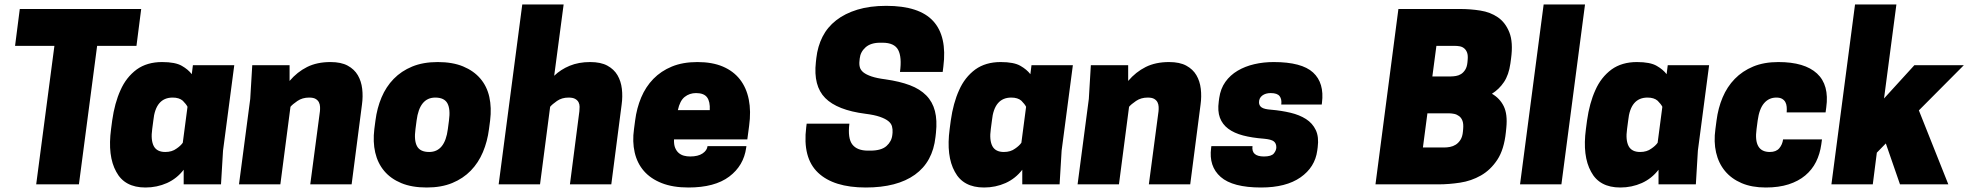

<svg xmlns="http://www.w3.org/2000/svg" viewBox="-20 -820 8755 854"><path d="M331 0H141L222 -616H47L68 -780H608L587 -616H412Z M1022 -530H838ZM972 -150 963 0H797V-65Q767 -26 723 -6Q678 14 627 14Q534 14 497 -56Q458 -126 474 -246L479 -284Q490 -362 516 -419Q541 -476 588 -511Q634 -544 701 -544Q760 -544 789 -527Q817 -511 833 -490L838 -530H1022ZM814 -345Q808 -357 793 -372Q777 -386 748 -386Q672 -386 662 -284L657 -246Q650 -197 664 -170Q678 -144 715 -144Q745 -144 765 -159Q783 -171 793 -185Z M1360 0 1403 -325Q1404 -334 1403.5 -345Q1403 -356 1398.5 -365Q1394 -374 1384 -380Q1374 -386 1355 -386Q1325 -386 1303 -371Q1281 -356 1272 -345L1227 0H1043L1093 -380L1102 -530H1268V-460Q1302 -500 1346 -522Q1390 -544 1450 -544Q1497 -544 1526.5 -528Q1556 -512 1571.5 -485.5Q1587 -459 1591 -425Q1595 -391 1590 -355L1544 0Z M2155 -246Q2148 -191 2128 -143.5Q2108 -96 2074 -61Q2040 -26 1991.5 -6Q1943 14 1878 14Q1812 14 1765 -5.5Q1718 -25 1689 -59.5Q1660 -94 1649 -141.5Q1638 -189 1645 -246L1650 -284Q1657 -339 1677 -386.5Q1697 -434 1731 -469Q1765 -504 1813.5 -524Q1862 -544 1927 -544Q1993 -544 2040 -524.5Q2087 -505 2116.5 -470.5Q2146 -436 2156.5 -388.5Q2167 -341 2160 -284ZM1828 -246Q1821 -195 1835 -169.5Q1849 -144 1889 -144Q1959 -144 1972 -246L1977 -284Q1984 -335 1970 -360.5Q1956 -386 1916 -386Q1846 -386 1833 -284Z M2445 -483Q2474 -511 2514 -527.5Q2554 -544 2605 -544Q2652 -544 2681.5 -528Q2711 -512 2726.5 -485.5Q2742 -459 2746 -425Q2750 -391 2745 -355L2699 0H2515L2557 -325Q2558 -334 2558 -345Q2558 -356 2553.5 -365Q2549 -374 2538.5 -380Q2528 -386 2509 -386Q2479 -386 2457.5 -371Q2436 -356 2427 -345L2382 0H2198L2303 -800H2487Z M2978 -200Q2977 -177 2983 -162.5Q2989 -148 2999 -139.5Q3009 -131 3022 -127.5Q3035 -124 3050 -124Q3085 -124 3105 -137.5Q3125 -151 3127 -170H3300L3299 -163Q3288 -83 3223.5 -34.5Q3159 14 3042 14Q2973 14 2923.5 -5.5Q2874 -25 2844 -59.5Q2814 -94 2803 -142Q2792 -190 2800 -246L2805 -284Q2812 -339 2832 -386.5Q2852 -434 2886 -469Q2920 -504 2968.5 -524Q3017 -544 3082 -544Q3148 -544 3195 -524Q3242 -504 3271 -467Q3300 -430 3310.5 -377.5Q3321 -325 3312 -260L3304 -200ZM3076 -406Q3047 -406 3025.5 -389Q3004 -372 2995 -330H3137Q3139 -368 3125 -387Q3111 -406 3076 -406Z M3829 -314Q3704 -330 3650.5 -384Q3597 -438 3609 -544L3611 -562Q3617 -614 3638.5 -656.5Q3660 -699 3699 -729.5Q3738 -760 3793.5 -777Q3849 -794 3922 -794Q4069 -794 4131 -726Q4193 -658 4176 -524L4173 -500H3983Q3992 -566 3975 -598Q3958 -630 3905 -630H3895Q3853 -630 3830 -609.5Q3807 -589 3804 -560L3803 -550Q3801 -534 3804.5 -521Q3808 -508 3820.5 -498Q3833 -488 3856.5 -480Q3880 -472 3919 -467Q3982 -458 4027 -441Q4072 -424 4100 -395.5Q4128 -367 4138.5 -326Q4149 -285 4143 -229L4141 -211Q4129 -100 4049.5 -43Q3970 14 3831 14Q3688 14 3618.5 -52Q3549 -118 3566 -254L3568 -270H3758Q3750 -205 3771 -177.5Q3792 -150 3841 -150H3851Q3900 -150 3923 -170.5Q3946 -191 3949 -220L3950 -230Q3951 -245 3947.5 -258Q3944 -271 3931 -281.5Q3918 -292 3893.5 -300.5Q3869 -309 3829 -314Z M4752 -530H4568ZM4702 -150 4693 0H4527V-65Q4497 -26 4453 -6Q4408 14 4357 14Q4264 14 4227 -56Q4188 -126 4204 -246L4209 -284Q4220 -362 4246 -419Q4271 -476 4318 -511Q4364 -544 4431 -544Q4490 -544 4519 -527Q4547 -511 4563 -490L4568 -530H4752ZM4544 -345Q4538 -357 4523 -372Q4507 -386 4478 -386Q4402 -386 4392 -284L4387 -246Q4380 -197 4394 -170Q4408 -144 4445 -144Q4475 -144 4495 -159Q4513 -171 4523 -185Z M5090 0 5133 -325Q5134 -334 5133.5 -345Q5133 -356 5128.5 -365Q5124 -374 5114 -380Q5104 -386 5085 -386Q5055 -386 5033 -371Q5011 -356 5002 -345L4957 0H4773L4823 -380L4832 -530H4998V-460Q5032 -500 5076 -522Q5120 -544 5180 -544Q5227 -544 5256.5 -528Q5286 -512 5301.5 -485.5Q5317 -459 5321 -425Q5325 -391 5320 -355L5274 0Z M5602 -124Q5635 -124 5646 -137.5Q5657 -151 5657 -165Q5657 -182 5646 -191Q5635 -200 5602 -203Q5549 -207 5509 -217.5Q5469 -228 5443 -247.5Q5417 -267 5406 -296.5Q5395 -326 5401 -369L5403 -384Q5409 -426 5430.5 -456Q5452 -486 5485 -505.5Q5518 -525 5559 -534.5Q5600 -544 5645 -544Q5770 -544 5820.5 -497.5Q5871 -451 5860 -363L5859 -355H5679Q5682 -379 5671.5 -392.5Q5661 -406 5632 -406Q5609 -406 5594.5 -395Q5580 -384 5580 -365Q5580 -350 5592 -342Q5604 -334 5634 -332Q5680 -328 5720 -318.5Q5760 -309 5789 -290.5Q5818 -272 5832.5 -241.5Q5847 -211 5841 -165L5839 -150Q5829 -76 5764.5 -31Q5700 14 5589 14Q5463 14 5409.5 -33Q5356 -80 5367 -162L5368 -170H5551Q5545 -124 5602 -124Z M6475 -780Q6520 -780 6564.5 -773Q6609 -766 6642.5 -743Q6676 -720 6693.5 -676Q6711 -632 6701 -559L6698 -537Q6691 -487 6669.5 -455Q6648 -423 6616 -403Q6651 -383 6668.5 -347.5Q6686 -312 6680 -252L6678 -232Q6670 -155 6640 -109.5Q6610 -64 6567 -39.5Q6524 -15 6474 -7.5Q6424 0 6378 0H6098L6200 -780ZM6329 -316 6309 -164H6404Q6416 -164 6429.5 -166.5Q6443 -169 6455 -176.5Q6467 -184 6476 -198Q6485 -212 6487 -235L6488 -246Q6490 -269 6485 -282.5Q6480 -296 6470 -303.5Q6460 -311 6448 -313.5Q6436 -316 6424 -316ZM6369 -616 6351 -480H6433Q6443 -480 6455.5 -482Q6468 -484 6478.5 -490.5Q6489 -497 6497 -509.5Q6505 -522 6507 -542L6508 -553Q6510 -574 6505.5 -586Q6501 -598 6492.5 -605Q6484 -612 6473 -614Q6462 -616 6451 -616Z M6846 -800H7030L6925 0H6741Z M7582 -530H7398ZM7532 -150 7523 0H7357V-65Q7327 -26 7283 -6Q7238 14 7187 14Q7094 14 7057 -56Q7018 -126 7034 -246L7039 -284Q7050 -362 7076 -419Q7101 -476 7148 -511Q7194 -544 7261 -544Q7320 -544 7349 -527Q7377 -511 7393 -490L7398 -530H7582ZM7374 -345Q7368 -357 7353 -372Q7337 -386 7308 -386Q7232 -386 7222 -284L7217 -246Q7210 -197 7224 -170Q7238 -144 7275 -144Q7305 -144 7325 -159Q7343 -171 7353 -185Z M7793 -246Q7779 -144 7852 -144Q7880 -144 7894 -160.5Q7908 -177 7911 -200H8084L8081 -178Q8075 -135 8057.5 -100Q8040 -65 8009.5 -39.5Q7979 -14 7935.5 0Q7892 14 7834 14Q7772 14 7726.5 -5.5Q7681 -25 7652.5 -59.5Q7624 -94 7613 -141.5Q7602 -189 7610 -246L7615 -284Q7622 -339 7642 -386.5Q7662 -434 7696 -469Q7730 -504 7778 -524Q7826 -544 7890 -544Q8007 -544 8062 -493Q8117 -442 8103 -342L8100 -320H7927Q7928 -333 7927 -345Q7926 -357 7921 -366Q7916 -375 7906.5 -380.5Q7897 -386 7881 -386Q7848 -386 7826.5 -361Q7805 -336 7798 -284Z M8231 -800H8415L8360 -382L8495 -530H8715L8515 -329L8646 0H8431L8368 -182L8328 -141L8310 0H8126Z"/></svg>

Font: Tanohe Sans Black
Style: Italic
Weight: 900
Designer: Village Type and Design LLC & Cristiano Sobral
Foundry: Cooper Hewitt Smithsonian Design Museum
Version: Version 1.00;January 12, 2020;FontCreator 12.0.0.2547 64-bit